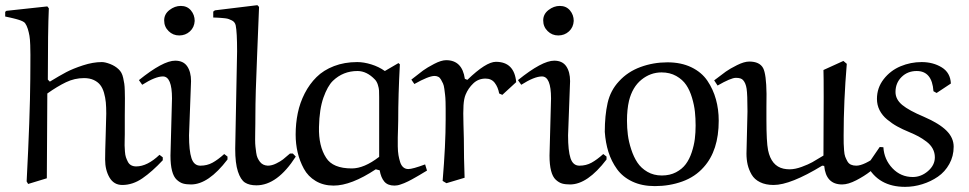

<svg xmlns="http://www.w3.org/2000/svg" viewBox="-43 -706 3751 743"><path d="M574.2 -106.9 586.9 -97.2V-85.9Q545.9 -42 508.3 -16.1Q470.7 9.8 430.2 9.8Q397.5 9.8 380.6 -19.3Q363.8 -48.3 363.8 -88.9Q363.8 -118.2 366 -184.3Q368.2 -250.5 368.2 -266.1Q368.2 -291 366.5 -309.8Q364.7 -328.6 359.4 -347.2Q354 -365.7 344.7 -377.4Q335.4 -389.2 319.6 -396.5Q303.7 -403.8 282.2 -403.8Q245.6 -403.8 212.2 -387.7Q178.7 -371.6 140.1 -344.2Q140.1 -289.1 139.2 -179.4Q138.2 -69.8 138.2 -16.1L65.9 5.9L60.1 -3.9Q73.2 -256.3 74.2 -399.9Q74.2 -416.5 74.5 -447.8Q74.7 -479 74.7 -493.7Q74.7 -508.3 74 -531.5Q73.2 -554.7 71 -567.4Q68.8 -580.1 64.7 -593.8Q60.5 -607.4 54.2 -616.2Q52.7 -618.2 50.3 -620.1Q47.9 -622.1 43.9 -623.8Q40 -625.5 36.4 -627Q32.7 -628.4 27.1 -630.1Q21.5 -631.8 17.6 -632.8Q13.7 -633.8 6.8 -635.5Q0 -637.2 -3.4 -637.9Q-6.8 -638.7 -13.7 -640.1Q-20.5 -641.6 -22.9 -642.1V-660.2L-18.1 -664.1L140.1 -681.2L146 -673.8Q142.1 -588.9 142.1 -397.9L149.9 -390.1Q187.5 -413.1 213.4 -426.8Q239.3 -440.4 278.1 -453.1Q316.9 -465.8 351.1 -465.8Q363.8 -465.8 383.3 -458.3Q402.8 -450.7 416 -438Q422.4 -432.1 426.8 -424.1Q431.2 -416 433.8 -404.1Q436.5 -392.1 438 -381.8Q439.5 -371.6 439.9 -354.2Q440.4 -336.9 440.4 -325.7Q440.4 -314.5 440.2 -293Q439.9 -271.5 439.9 -259.8V-186Q439.9 -181.6 439.5 -166.7Q439 -151.9 439.2 -143.3Q439.5 -134.8 440.4 -120.4Q441.4 -106 444.3 -97.4Q447.3 -88.9 451.9 -79.8Q456.5 -70.8 464.8 -66.4Q473.1 -62 483.9 -62Q526.9 -62 574.2 -106.9Z M696.3 -392.1 688.5 -182.1Q688.5 -122.6 698 -93.8Q707.5 -64.9 732.4 -64.9Q758.3 -64.9 779.3 -76.4Q800.3 -87.9 824.7 -109.9L837.4 -100.1V-88.9Q763.7 7.8 696.3 7.8Q677.7 7.8 665.3 4.2Q652.8 0.5 640.9 -10.5Q628.9 -21.5 622.8 -44.9Q616.7 -68.4 616.7 -104L622.6 -325.2Q622.6 -410.2 587.4 -410.2Q558.1 -410.2 507.3 -377.9L494.6 -396Q587.9 -471.2 634.8 -471.2Q666.5 -471.2 681.4 -449.5Q696.3 -427.7 696.3 -392.1ZM710.4 -625Q709 -600.1 691.9 -584.5Q674.8 -568.8 650.4 -568.8Q626.5 -568.8 609.4 -585.7Q592.3 -602.5 592.3 -627Q592.3 -651.4 612.8 -667.2Q633.3 -683.1 656.7 -683.1Q681.2 -683.1 695.8 -665.8Q710.4 -648.4 710.4 -625Z M1079.1 -111.8H1090.3L1101.6 -100.1Q1030.3 11.2 949.2 11.2Q921.9 11.2 905 0.5Q888.2 -10.3 877.7 -42.2Q867.2 -74.2 867.2 -129.9L874.5 -507.8Q874.5 -581.5 869.1 -607.9Q867.7 -614.3 864 -619.1Q860.4 -624 854.2 -627Q848.1 -629.9 842.5 -632.1Q836.9 -634.3 827.6 -635.3Q818.4 -636.2 812.7 -636.7Q807.1 -637.2 796.6 -637.7Q786.1 -638.2 782.2 -638.2V-661.1L788.6 -666L953.1 -686L959.5 -679.2Q958.5 -640.1 951.9 -490Q945.3 -339.8 945.3 -258.8Q945.3 -245.6 945.1 -226.3Q944.8 -207 944.6 -194.6Q944.3 -182.1 944.3 -165.5Q944.3 -148.9 945.6 -138.2Q946.8 -127.4 948.5 -115Q950.2 -102.5 953.9 -94.7Q957.5 -86.9 962.9 -79.8Q968.3 -72.8 975.8 -69.1Q983.4 -65.4 993.2 -64.9Q1008.8 -64.9 1025.6 -73.2Q1042.5 -81.5 1052.2 -89.1Q1062 -96.7 1079.1 -111.8Z M1446.3 -431.2 1499 -461.9 1504.4 -457Q1498 -337.9 1498 -238.8Q1498 -229 1497.3 -209.2Q1496.6 -189.5 1496.3 -174.3Q1496.1 -159.2 1496.3 -139.4Q1496.6 -119.6 1499 -105.5Q1501.5 -91.3 1505.6 -78.4Q1509.8 -65.4 1517.8 -58.6Q1525.9 -51.8 1537.1 -51.8Q1553.7 -51.8 1602.1 -69.8L1609.4 -45.9Q1606.4 -44.4 1595.7 -37.8Q1585 -31.2 1580.8 -28.8Q1576.7 -26.4 1566.4 -20.5Q1556.2 -14.6 1550.8 -11.7Q1545.4 -8.8 1536.4 -4.2Q1527.3 0.5 1521.2 2.7Q1515.1 4.9 1507.8 7.6Q1500.5 10.3 1494.6 11.2Q1488.8 12.2 1483.4 12.2Q1457.5 12.2 1444.3 -3.2Q1431.2 -18.6 1426.3 -46.9L1411.1 -50.8Q1315.9 12.2 1248 12.2Q1208.5 12.2 1178.7 -5.6Q1148.9 -23.4 1132.8 -53.2Q1116.7 -83 1108.9 -116Q1101.1 -148.9 1101.1 -185.1Q1101.1 -228.5 1109.4 -268.6Q1117.7 -308.6 1136.2 -344.7Q1154.8 -380.9 1181.9 -407.7Q1209 -434.6 1249.5 -450.2Q1290 -465.8 1339.4 -465.8Q1364.7 -465.8 1393.8 -456.8Q1422.9 -447.8 1446.3 -431.2ZM1424.3 -99.1V-329.1Q1424.3 -346.2 1423.8 -355.5Q1423.3 -364.7 1419.4 -377.4Q1415.5 -390.1 1408.2 -397.9Q1376.5 -431.2 1340.3 -431.2Q1284.7 -431.2 1245.1 -393.1Q1224.6 -373 1208.7 -328.4Q1192.9 -283.7 1191.4 -214.8Q1189.5 -140.6 1219.2 -95.2Q1245.1 -54.2 1318.4 -54.2Q1366.2 -54.2 1424.3 -99.1Z M1900.9 -338.9 1888.7 -344.2Q1884.3 -368.7 1871.6 -385.3Q1858.9 -401.9 1835.9 -401.9Q1808.1 -401.9 1788.6 -383.3Q1769 -364.7 1758.8 -339.8Q1752.4 -324.7 1750.7 -298.6Q1749 -272.5 1750.5 -225.3Q1752 -178.2 1752 -169.9Q1752 -94.2 1754.9 -18.1L1684.6 2.9L1669.9 -5.9Q1681.6 -145.5 1681.6 -243.2Q1681.6 -247.6 1681.6 -256.3Q1681.6 -275.4 1681.6 -284.9Q1681.6 -294.4 1681.2 -311.8Q1680.7 -329.1 1679.4 -338.9Q1678.2 -348.6 1676.5 -362.1Q1674.8 -375.5 1671.4 -382.8Q1668 -390.1 1663.6 -397.9Q1659.2 -405.8 1652.8 -408.9Q1646.5 -412.1 1638.7 -412.1Q1615.7 -412.1 1560.5 -380.9L1548.8 -397.9Q1579.1 -421.9 1594.2 -433.1Q1609.4 -444.3 1637 -458.7Q1664.6 -473.1 1683.6 -473.1Q1745.6 -473.1 1755.9 -400.9L1765.6 -397Q1837.9 -466.8 1876 -466.8Q1947.3 -466.8 1954.6 -388.2Z M2163.1 -392.1 2155.3 -182.1Q2155.3 -122.6 2164.8 -93.8Q2174.3 -64.9 2199.2 -64.9Q2225.1 -64.9 2246.1 -76.4Q2267.1 -87.9 2291.5 -109.9L2304.2 -100.1V-88.9Q2230.5 7.8 2163.1 7.8Q2144.5 7.8 2132.1 4.2Q2119.6 0.5 2107.7 -10.5Q2095.7 -21.5 2089.6 -44.9Q2083.5 -68.4 2083.5 -104L2089.4 -325.2Q2089.4 -410.2 2054.2 -410.2Q2024.9 -410.2 1974.1 -377.9L1961.4 -396Q2054.7 -471.2 2101.6 -471.2Q2133.3 -471.2 2148.2 -449.5Q2163.1 -427.7 2163.1 -392.1ZM2177.2 -625Q2175.8 -600.1 2158.7 -584.5Q2141.6 -568.8 2117.2 -568.8Q2093.3 -568.8 2076.2 -585.7Q2059.1 -602.5 2059.1 -627Q2059.1 -651.4 2079.6 -667.2Q2100.1 -683.1 2123.5 -683.1Q2147.9 -683.1 2162.6 -665.8Q2177.2 -648.4 2177.2 -625Z M2391.1 -315.9Q2383.3 -282.7 2383.3 -238.8Q2383.3 -210.9 2386.7 -184.1Q2390.1 -157.2 2399.7 -127.9Q2409.2 -98.6 2423.6 -76.9Q2438 -55.2 2462.4 -41Q2486.8 -26.9 2518.1 -26.9Q2549.3 -26.9 2573 -39.3Q2596.7 -51.8 2610.8 -70.8Q2625 -89.8 2633.8 -116.5Q2642.6 -143.1 2645.8 -168Q2648.9 -192.9 2648.9 -220.2Q2648.9 -248 2646.2 -273.4Q2643.6 -298.8 2635 -327.6Q2626.5 -356.4 2612.5 -377.2Q2598.6 -397.9 2574 -411.9Q2549.3 -425.8 2517.1 -425.8Q2474.1 -425.8 2439.2 -397.5Q2404.3 -369.1 2391.1 -315.9ZM2491.2 14.2Q2441.4 14.2 2404.1 -3.4Q2366.7 -21 2344.7 -51.5Q2322.8 -82 2311.5 -117.9Q2300.3 -153.8 2297.4 -195.8Q2297.4 -258.8 2308.3 -307.4Q2319.3 -356 2352.1 -391.1Q2385.7 -428.2 2435.3 -446.5Q2484.9 -464.8 2540 -464.8Q2592.8 -464.8 2632.6 -445.6Q2672.4 -426.3 2694.6 -393.3Q2716.8 -360.4 2727.5 -321.5Q2738.3 -282.7 2738.3 -238.8Q2738.3 -123.5 2680.2 -59.1Q2647 -21.5 2597.4 -3.7Q2547.9 14.2 2491.2 14.2Z M3365.7 -105 3376.5 -85.9Q3345.7 -59.1 3324 -42Q3302.2 -24.9 3270.8 -8.5Q3239.3 7.8 3215.8 7.8Q3153.3 7.8 3146.5 -64L3138.7 -64.9Q3016.1 9.8 2950.7 9.8Q2919.9 9.8 2898.2 -1Q2876.5 -11.7 2865.7 -30.3Q2855 -48.8 2850.3 -68.6Q2845.7 -88.4 2845.7 -111.8Q2845.7 -128.9 2847.7 -195.1Q2849.6 -261.2 2849.6 -274.9Q2849.6 -340.8 2846.2 -362.8Q2842.8 -384.8 2832.5 -396Q2825.2 -404.8 2804.7 -404.8Q2785.6 -404.8 2733.9 -375L2720.7 -395Q2750.5 -418 2765.9 -429Q2781.2 -439.9 2809.1 -453.9Q2836.9 -467.8 2856.4 -467.8Q2896.5 -467.8 2910.2 -442.4Q2922.4 -418.9 2923.3 -342.8Q2923.3 -327.6 2922.9 -292Q2922.9 -261.2 2922.9 -244.1Q2922.9 -156.7 2929.2 -125Q2941.9 -63.5 2989.3 -53.2Q3000.5 -50.8 3012.7 -50.8Q3033.7 -50.8 3059.6 -60.3Q3085.4 -69.8 3100.6 -78.4Q3115.7 -86.9 3143.6 -104Q3143.6 -135.7 3144 -214.4Q3144.5 -293 3144.5 -329.1Q3144.5 -414.1 3143.6 -435.1L3220.7 -470.2L3233.9 -459Q3221.7 -314 3221.7 -181.2Q3221.7 -161.1 3221.9 -150.9Q3222.2 -140.6 3223.4 -124.3Q3224.6 -107.9 3227.8 -99.6Q3231 -91.3 3236.1 -82Q3241.2 -72.8 3250 -68.8Q3258.8 -64.9 3270.5 -64.9Q3300.8 -64.9 3357.9 -106.9Z M3636.7 -382.8 3581.5 -346.2 3569.3 -353Q3564 -431.2 3504.4 -431.2Q3469.2 -431.2 3445.8 -408Q3422.4 -384.8 3422.4 -350.1Q3422.4 -321.3 3448.5 -299.8Q3474.6 -278.3 3532.7 -253.9Q3591.3 -228.5 3619.4 -200.7Q3647.5 -172.9 3647.5 -138.2Q3647.5 -101.6 3630.6 -71.3Q3613.8 -41 3586.4 -22.2Q3559.1 -3.4 3526.1 6.8Q3493.2 17.1 3459.5 17.1Q3356.4 17.1 3312.5 -65.9L3361.3 -137.2L3375.5 -136.2Q3378.4 -88.9 3410.6 -54.9Q3442.9 -21 3489.3 -21Q3521.5 -21 3548.1 -43.9Q3574.7 -66.9 3574.7 -97.2Q3574.7 -115.2 3566.4 -130.6Q3558.1 -146 3542.2 -158Q3526.4 -169.9 3511.5 -178Q3496.6 -186 3475.6 -194.8Q3449.2 -205.6 3429 -216.8Q3408.7 -228 3389.9 -243.7Q3371.1 -259.3 3360.8 -279.5Q3350.6 -299.8 3350.6 -323.2Q3350.6 -366.2 3376.7 -399.7Q3402.8 -433.1 3441.9 -449.5Q3481 -465.8 3523.4 -465.8Q3567.9 -465.8 3601.3 -445.3Q3634.8 -424.8 3636.7 -382.8Z"/></svg>

Font: Aref Ruqaa
Style: Regular
Weight: 400
Designer: Abdoulla Aref
Version: Version 0.7